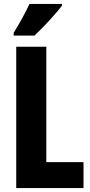

<svg xmlns="http://www.w3.org/2000/svg" viewBox="-20 -950 456 970"><path d="M293 -921V-930H129C108 -886 82 -837 49 -784V-770H154C202 -815 266 -885 293 -921ZM62 0H402V-131H214V-714H62Z"/></svg>

Font: Noto Sans Devanagari ExtraCondensed ExtraBold
Style: Regular
Weight: 800
Width: 2
Designer: Jelle Bosma - Monotype Design Team
Foundry: Monotype Imaging Inc.
Version: Version 2.004